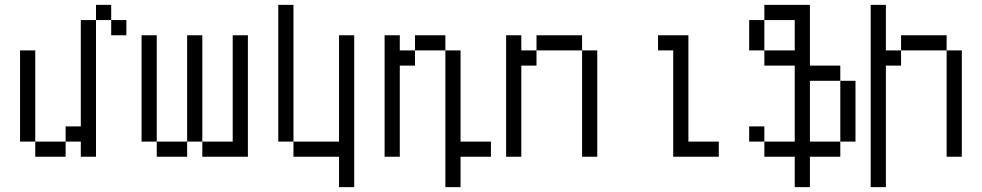

<svg xmlns="http://www.w3.org/2000/svg" viewBox="-20 -645 4040 790"><path d="M500 -500V-562.5H437.5V-500ZM125 -62.5V0H250V-62.5ZM125 -62.5Q125 -62.5 125 -437.5H62.5Q62.5 -437.5 62.5 -62.5ZM312.5 -62.5V0H375V-562.5H312.5V-125H250V-62.5ZM375 -562.5H437.5V-625H375Z M625 -62.5V0H750V-62.5ZM625 -62.5V-500H562.5V-62.5ZM750 -62.5H812.5V0H1000Q1000 0 1000 -500H937.5V-62.5H812.5V-500H750Z M1375 0Q1375 0 1375 125H1437.5Q1437.5 125 1437.5 -500H1375V-62.5H1187.5V0ZM1187.5 -62.5V-625H1125V-62.5Z M2000 0V-62.5H1875Q1875 -62.5 1875 -437.5H1812.5V125H1875Q1875 125 1875 0ZM1562.5 -500Q1562.5 -500 1562.5 0H1625Q1625 0 1625 -375H1687.5V-437.5H1625V-500ZM1687.5 -437.5H1812.5V-500H1687.5Z M2062.5 -500Q2062.5 -500 2062.5 0H2125Q2125 0 2125 -375H2187.5V-437.5H2125V-500ZM2375 -437.5V0H2437.5V-437.5ZM2187.5 -437.5H2375V-500H2187.5Z M2937.5 0V-62.5H2812.5V-500H2687.5V-437.5H2750V0Z M3250 0Q3250 0 3250 125H3312.5Q3312.5 125 3312.5 0H3437.5V-62.5H3312.5Q3312.5 -62.5 3312.5 -312.5H3437.5Q3437.5 -312.5 3437.5 -62.5H3500Q3500 -62.5 3500 -312.5H3437.5V-375H3312.5Q3312.5 -375 3312.5 -625H3125V-562.5H3062.5Q3062.5 -562.5 3062.5 -437.5H3125V-375H3250V-62.5H3125V0ZM3125 -62.5V-125H3062.5V-62.5ZM3125 -437.5Q3125 -437.5 3125 -562.5H3250Q3250 -562.5 3250 -437.5Z M3562.5 -625Q3562.5 -625 3562.5 125H3625Q3625 125 3625 -375H3687.5V-437.5H3625V-625ZM3875 -437.5V0H3937.5V-437.5ZM3687.5 -437.5H3875V-500H3687.5Z"/></svg>

Font: CalcUnifontExMono
Style: Regular
Weight: 500
Version: Version 15.0.06